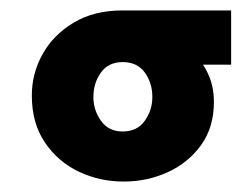

<svg xmlns="http://www.w3.org/2000/svg" viewBox="-20 -726 471 368"><path d="M217 -378Q171 -378 131 -397Q91 -416 66 -453Q41 -490 41 -543Q41 -585 61.5 -622Q82 -659 121 -682.5Q160 -706 215 -706H423V-602H369Q390 -571 390 -531Q390 -482 365.5 -448Q341 -414 301.5 -396Q262 -378 217 -378ZM215 -474Q243 -474 257.5 -494.5Q272 -515 272 -540Q272 -567 257.5 -587Q243 -607 215 -607Q188 -607 173.5 -587Q159 -567 159 -540Q159 -515 173.5 -494.5Q188 -474 215 -474Z"/></svg>

Font: MuseoModerno Black
Style: Regular
Weight: 900
Designer: Pablo Cosgaya, Héctor Gatti, Marcela Romero, and the Authors of The MuseoModerno Project.
Foundry: Omnibus-Type Team
Version: Version 1.001